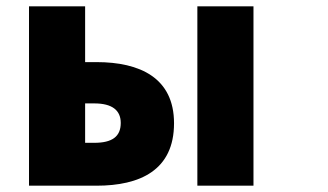

<svg xmlns="http://www.w3.org/2000/svg" viewBox="-20 -549 1040 609"><path d="M72 -529V40H286C424 40 532 -9 532 -158C532 -302 424 -352 286 -352H250V-529ZM250 -96V-221H279C336 -221 363 -199 363 -159C363 -116 336 -96 279 -96ZM606 40H784V-529H606Z"/></svg>

Font: コーポレート・ロゴ ver3 Bold
Style: Regular
Weight: 700
Designer: [KANA_main] LOGOTYPE.JP [Source Han Sans] Ryoko NISHIZUKA 西塚涼子 (kana, bopomofo & ideographs); Paul D. Hunt (Latin, Greek
Version: Version 12.001;FEAKit 1.0